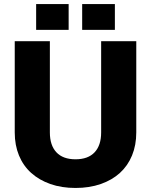

<svg xmlns="http://www.w3.org/2000/svg" viewBox="-20 -915 748 951"><path d="M354 16Q285 16 229.5 -3.5Q174 -23 134.5 -58.5Q95 -94 74 -145Q53 -196 53 -259V-711H227V-259Q227 -195 259.5 -160.5Q292 -126 354 -126Q416 -126 448.5 -160.5Q481 -195 481 -259V-711H655V-259Q655 -196 634 -145Q613 -94 574 -58.5Q535 -23 479 -3.5Q423 16 354 16ZM159 -767V-895H320V-767ZM387 -767V-895H549V-767Z"/></svg>

Font: Geist ExtBd
Style: Regular
Weight: 400
Designer: Basement.studio, Andrés Briganti, Mateo Zaragoza
Foundry: Basement.studio, Vercel, Andrés Briganti, Guido Ferreyra, Mateo Zaragoza
Version: Version 1.401